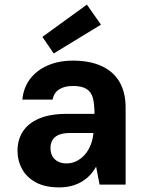

<svg xmlns="http://www.w3.org/2000/svg" viewBox="-20 -801 636 833"><path d="M237 12Q176 12 136 -9.5Q96 -31 76 -67.5Q56 -104 56 -147Q56 -195 79.5 -231Q103 -267 150.5 -287Q198 -307 269 -307H390Q390 -349 383 -375.5Q376 -402 355.5 -415Q335 -428 296 -428Q260 -428 237 -413.5Q214 -399 208 -369H77Q82 -421 110.5 -458.5Q139 -496 187 -517Q235 -538 297 -538Q369 -538 420.5 -514.5Q472 -491 498.5 -445.5Q525 -400 525 -335V0H412L397 -78Q386 -58 370.5 -41.5Q355 -25 335 -13Q315 -1 290.5 5.5Q266 12 237 12ZM269 -92Q292 -92 312 -102Q332 -112 347.5 -129.5Q363 -147 372.5 -170Q382 -193 385 -220V-224H284Q254 -224 235 -216Q216 -208 207.5 -193Q199 -178 199 -159Q199 -138 207.5 -123Q216 -108 232 -100Q248 -92 269 -92ZM213 -569 164 -641 357 -781 418 -694Z"/></svg>

Font: DM Sans 9pt
Style: Bold
Weight: 700
Version: Version 4.004;gftools[0.9.30]